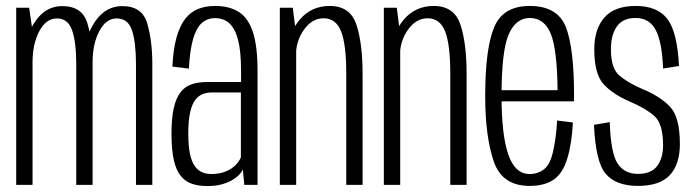

<svg xmlns="http://www.w3.org/2000/svg" viewBox="-20 -622 2343 646"><path d="M34.5 0H89.5V-517.5L78 -596H34.5ZM236.5 0H291.5V-407Q291.5 -485 274.2 -543.2Q257 -601.5 189.5 -601.5Q133.5 -601.5 98.8 -550.2Q64 -499 64 -436L89.5 -412Q89.5 -474 112.2 -517Q135 -560 171.5 -560Q209 -560 222.8 -519.5Q236.5 -479 236.5 -407ZM437.5 0H492.5V-407Q492.5 -484.5 475.5 -543Q458.5 -601.5 391.5 -601.5Q335.5 -601.5 300.2 -550Q265 -498.5 265 -436L291.5 -412Q291.5 -474 314 -517Q336.5 -560 372.5 -560Q411 -560 424.2 -519.5Q437.5 -479 437.5 -407Z M677.5 4Q704.5 4 725 -1.5Q745.5 -7 760.2 -15.5Q775 -24 784.2 -33.5Q793.5 -43 797 -52L802 0H846.5V-384Q846.5 -467 830.8 -514.5Q815 -562 783.2 -582Q751.5 -602 703.5 -602Q672 -602 646.8 -592Q621.5 -582 603.2 -558.8Q585 -535.5 574 -496.2Q563 -457 560 -398L615.5 -391Q619 -455 630 -492Q641 -529 659.5 -545Q678 -561 703.5 -561Q732 -561 751.2 -544Q770.5 -527 780.8 -488.5Q791 -450 791 -385V-346H676Q647.5 -346 625 -338.5Q602.5 -331 587.5 -311.8Q572.5 -292.5 564.8 -259Q557 -225.5 557 -172Q557 -117.5 565 -82.8Q573 -48 588.8 -29.2Q604.5 -10.5 626.8 -3.2Q649 4 677.5 4ZM691 -36.5Q674.5 -36.5 660.5 -42.2Q646.5 -48 635.8 -62.5Q625 -77 619.2 -104Q613.5 -131 613.5 -174.5Q613.5 -217 619.8 -244.2Q626 -271.5 636.8 -285.8Q647.5 -300 662.2 -305.5Q677 -311 694.5 -311H790.5V-93Q786 -80.5 773.2 -67.2Q760.5 -54 739.8 -45.2Q719 -36.5 691 -36.5Z M921.5 0H976.5V-505.5L965 -596H921.5ZM1145 0H1200V-371Q1200 -477 1179 -539.5Q1158 -602 1089.5 -602Q1027.5 -602 988.8 -556.2Q950 -510.5 950 -453.5L975.5 -433.5Q975.5 -484 1002.8 -522.2Q1030 -560.5 1069 -560.5Q1110 -560.5 1127.5 -516.8Q1145 -473 1145 -375Z M1271.5 0H1326.5V-505.5L1315 -596H1271.5ZM1495 0H1550V-371Q1550 -477 1529 -539.5Q1508 -602 1439.5 -602Q1377.5 -602 1338.8 -556.2Q1300 -510.5 1300 -453.5L1325.5 -433.5Q1325.5 -484 1352.8 -522.2Q1380 -560.5 1419 -560.5Q1460 -560.5 1477.5 -516.8Q1495 -473 1495 -375Z M1762 3.5V-36.5Q1713 -36.5 1690.5 -101.5Q1667.5 -166 1667.5 -300Q1667.5 -451 1691.5 -506Q1715.5 -561.5 1762.5 -561.5Q1811.5 -561.5 1833.5 -507.5Q1854.5 -455 1856 -318.5H1660V-281H1911Q1911.5 -291 1911.5 -301Q1911.5 -459.5 1884 -531Q1855.5 -602 1762.5 -602Q1672 -602 1642.5 -530Q1612.5 -457.5 1612.5 -300Q1612.5 -161.5 1641.5 -78.5Q1669.5 3.5 1762 3.5ZM1762 -36.5V3.5Q1811.5 3.5 1842 -17Q1872.5 -37 1888.5 -88Q1904 -138.5 1907.5 -210L1854.5 -216.5Q1851.5 -161.5 1841.5 -115Q1831.5 -69 1810.5 -52.5Q1789.5 -36.5 1762 -36.5Z M2126.5 3.5Q2200 3.5 2233.8 -33Q2267.5 -69.5 2267.5 -137.5Q2267.5 -229.5 2233.2 -264.2Q2199 -299 2142.5 -322Q2091.5 -344 2063.5 -368.2Q2035.5 -392.5 2035.5 -456.5Q2035.5 -504.5 2055.5 -533Q2075.5 -561.5 2118.5 -561.5Q2164.5 -561.5 2186 -521.5Q2207.5 -481.5 2211 -391.5L2264.5 -400Q2259 -514 2225.5 -558Q2192 -602 2119 -602Q2047.5 -602 2013.5 -563Q1979.5 -524 1979.5 -456Q1979.5 -373.5 2010.5 -339.2Q2041.5 -305 2098.5 -280.5Q2150.5 -258.5 2180.8 -232.5Q2211 -206.5 2211 -133Q2211 -90.5 2191.2 -63.8Q2171.5 -37 2126.5 -37Q2080.5 -37 2057.8 -72Q2035 -107 2031.5 -211L1978.5 -202Q1984 -75.5 2019 -36Q2054 3.5 2126.5 3.5Z"/></svg>

Font: Anybody Condensed Light
Style: Regular
Weight: 300
Width: 3
Designer: Tyler Finck
Foundry: Etcetera Type Company
Version: Version 1.113;gftools[0.9.25]